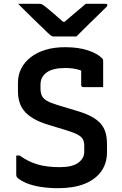

<svg xmlns="http://www.w3.org/2000/svg" viewBox="-20 -966 640 1005"><path d="M321 -719Q390 -719 440 -702.5Q490 -686 513 -662Q518 -658 519 -654.5Q520 -651 520 -645Q520 -626 520 -602.5Q520 -579 520 -555.5Q520 -532 520 -510Q494 -510 467.5 -510Q441 -510 416 -510Q411 -510 408 -513Q405 -516 405 -521Q405 -532 405 -543Q405 -554 405 -566Q405 -578 405 -592Q405 -606 405 -622L432 -584Q409 -597 382.5 -603.5Q356 -610 321 -610Q290 -610 266 -604.5Q242 -599 226 -588Q210 -577 201 -561Q192 -545 192 -523V-503Q192 -481 199 -465.5Q206 -450 225.5 -438.5Q245 -427 282 -416L378 -387Q424 -374 455.5 -357.5Q487 -341 505.5 -320.5Q524 -300 532 -273.5Q540 -247 540 -212V-169Q540 -111 509.5 -68.5Q479 -26 422 -3.5Q365 19 285 19Q237 19 194.5 12.5Q152 6 120 -7Q88 -20 71 -36Q68 -39 66.5 -42.5Q65 -46 65 -55Q65 -70 65 -85.5Q65 -101 65 -117.5Q65 -134 65 -152H83Q127 -120 176 -105.5Q225 -91 293 -91Q358 -91 389.5 -114Q421 -137 421 -171V-203Q421 -222 414.5 -235.5Q408 -249 389 -260Q370 -271 331 -283L236 -312Q188 -326 156 -345Q124 -364 106.5 -385.5Q89 -407 81.5 -433Q74 -459 74 -488V-533Q74 -573 91 -607Q108 -641 141 -666.5Q174 -692 219 -705.5Q264 -719 321 -719ZM380 -775Q368 -775 344 -775Q320 -775 297 -775Q274 -775 261 -775Q254 -775 248.5 -778.5Q243 -782 229 -795Q221 -803 204 -819.5Q187 -836 164.5 -857.5Q142 -879 119 -902Q96 -925 75 -946Q99 -946 129 -946Q159 -946 183 -946Q194 -946 198.5 -944Q203 -942 211 -936Q227 -924 257.5 -898Q288 -872 333 -832L280 -852Q297 -852 313.5 -852Q330 -852 346 -852L294 -830Q337 -869 370.5 -896.5Q404 -924 429 -946H530Q535 -946 537.5 -945.5Q540 -945 541 -943.5Q542 -942 542 -939Q542 -935 538.5 -931Q535 -927 520 -913Q507 -900 488.5 -882Q470 -864 450 -844.5Q430 -825 411.5 -806.5Q393 -788 380 -775Z"/></svg>

Font: Recursive SemiBold
Style: Regular
Weight: 600
Version: Version 1.085